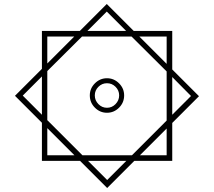

<svg xmlns="http://www.w3.org/2000/svg" viewBox="-20 -742 1071 962"><path d="M190 64V-127L55 -262L190 -397V-587H380L515 -722L650 -587H843V-394L977 -260L843 -126V64H653L517 200L381 64ZM515 -684 418 -587H612ZM217 -559V-424L352 -559ZM393 36H641L815 -138V-384L639 -559H391L217 -386V-140ZM815 -559H678L815 -422ZM94 -263 190 -167V-359ZM937 -261 843 -356V-167ZM516 -177Q481 -177 455.5 -202.5Q430 -228 430 -264Q430 -299 455.5 -324.5Q481 -350 516 -350Q551 -350 576.5 -324.5Q602 -299 602 -264Q602 -228 576.5 -202.5Q551 -177 516 -177ZM516 -202Q541 -202 559 -220.5Q577 -239 577 -264Q577 -289 559 -307Q541 -325 516 -325Q491 -325 473 -307Q455 -289 455 -264Q455 -239 473 -220.5Q491 -202 516 -202ZM217 36H353L217 -100ZM815 36V-98L681 36ZM517 160 613 64H421Z"/></svg>

Font: Noto Sans Arabic ExtCond ExtLt
Style: Regular
Weight: 200
Width: 2
Designer: Monotype Design Team, Nadine Chahine, Nizar Qandah and Khaled Hosny
Foundry: Monotype Imaging Inc.
Version: Version 2.012; ttfautohint (v1.8.4.7-5d5b)